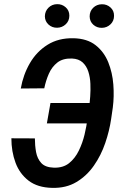

<svg xmlns="http://www.w3.org/2000/svg" viewBox="-20 -908 600 938"><path d="M465.8 -404.8 448.2 -305.2H209L226.6 -404.8ZM35.6 -232.4 150.4 -231.9Q150.4 -197.8 156.2 -165.3Q162.1 -132.8 181.6 -111.6Q201.2 -90.3 242.7 -88.9Q288.1 -87.4 317.4 -110.8Q346.7 -134.3 365 -171.9Q383.3 -209.5 393.1 -250.7Q402.8 -292 407.2 -326.2L415.5 -384.8Q418.5 -406.7 420.7 -436.8Q422.9 -466.8 421.6 -498.5Q420.4 -530.3 411.6 -557.9Q402.8 -585.4 383.8 -603Q364.7 -620.6 331.5 -622.1Q287.1 -623.5 260.3 -602.5Q233.4 -581.5 218.5 -547.4Q203.6 -513.2 196.3 -476.6L81.5 -475.6Q93.3 -543 126 -599.4Q158.7 -655.8 212.2 -689.2Q265.6 -722.7 338.9 -721.2Q405.8 -719.7 447 -687.3Q488.3 -654.8 508.8 -604Q529.3 -553.2 533.7 -495.1Q538.1 -437 531.2 -383.3L522.9 -326.2Q514.6 -269 494.1 -209Q473.6 -148.9 438.7 -98.9Q403.8 -48.8 353.3 -18.6Q302.7 11.7 234.4 9.8Q164.1 8.3 120.1 -25.1Q76.2 -58.6 55.9 -113Q35.6 -167.5 35.6 -232.4ZM199.2 -828.1Q199.7 -853.5 216.8 -870.4Q233.9 -887.2 258.8 -887.7Q283.2 -888.2 301 -872.3Q318.8 -856.4 318.8 -831.5Q318.8 -806.2 301.3 -789.6Q283.7 -772.9 259.3 -772.5Q234.9 -772 217.3 -787.8Q199.7 -803.7 199.2 -828.1ZM418 -827.6Q418 -853 435.1 -869.9Q452.1 -886.7 477.5 -887.2Q502 -887.7 519.8 -871.6Q537.6 -855.5 537.1 -830.6Q537.1 -805.7 519.8 -789.1Q502.4 -772.5 478 -772Q453.6 -771.5 436 -787.1Q418.5 -802.7 418 -827.6Z"/></svg>

Font: Roboto Condensed Medium
Style: Italic
Weight: 500
Italic angle: -12°
Designer: Christian Robertson
Foundry: Google
Version: Version 3.0; 2020